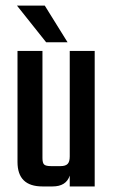

<svg xmlns="http://www.w3.org/2000/svg" viewBox="-20 -671 405 691"><path d="M223.1 -519H146L41 -650.9H141.1ZM231 -487.8H320.8V0H231V-39.1Q218.3 0 168.9 0H132.8Q43 0 43 -87.9V-487.8H132.8V-102.1Q132.8 -84.5 138.9 -78.9Q145 -73.2 163.1 -73.2H198.2Q215.8 -73.2 223.4 -81.1Q231 -88.9 231 -107.9Z"/></svg>

Font: Teko
Style: Regular
Weight: 400
Designer: Manushi Parikh, Jonny Pinhorn
Foundry: Indian Type Foundry
Version: Version 2.000;PS 1.0;hotconv 1.0.79;makeotf.lib2.5.61930